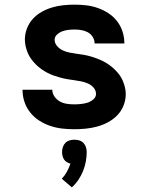

<svg xmlns="http://www.w3.org/2000/svg" viewBox="-20 -548 640 826"><path d="M299 8Q273 8 247 5Q221 2 196 -6.5Q171 -15 149 -29Q127 -43 110.5 -63.5Q94 -84 85.5 -109Q77 -134 77 -160V-162H205Q205 -146 214.5 -132.5Q224 -119 237.5 -111.5Q251 -104 267 -101.5Q283 -99 299 -99Q313 -99 327.5 -100.5Q342 -102 355.5 -106Q369 -110 381 -120Q393 -130 393 -144Q393 -159 382.5 -171Q372 -183 358 -189Q344 -195 329 -198Q314 -201 299 -203Q284 -205 269.5 -207.5Q255 -210 240 -214Q225 -218 211 -223Q197 -228 183.5 -235Q170 -242 157.5 -251Q145 -260 134.5 -270.5Q124 -281 115 -293Q106 -305 100 -319Q94 -333 90.5 -348Q87 -363 87 -378Q87 -402 96 -425.5Q105 -449 121.5 -467Q138 -485 159.5 -497Q181 -509 204.5 -516Q228 -523 252.5 -525.5Q277 -528 301 -528Q327 -528 352 -525Q377 -522 401 -513.5Q425 -505 446.5 -491Q468 -477 483.5 -457Q499 -437 507 -412.5Q515 -388 515 -363V-361H387Q387 -376 379 -389Q371 -402 358 -409Q345 -416 330.5 -418.5Q316 -421 301 -421Q288 -421 274.5 -419.5Q261 -418 248.5 -413.5Q236 -409 225.5 -399.5Q215 -390 215 -377Q215 -362 225.5 -350Q236 -338 249.5 -331.5Q263 -325 278 -322Q293 -319 308 -317Q323 -315 338 -312.5Q353 -310 367.5 -306Q382 -302 396.5 -296.5Q411 -291 424 -284.5Q437 -278 449.5 -269Q462 -260 473 -249.5Q484 -239 493 -227Q502 -215 508 -201Q514 -187 517.5 -172.5Q521 -158 521 -143Q521 -118 511.5 -94Q502 -70 484.5 -52Q467 -34 444.5 -22Q422 -10 398 -3.5Q374 3 349 5.5Q324 8 299 8ZM289 258 246 221Q259 207 268 190.5Q277 174 283 156Q275 154 267.5 149.5Q260 145 255.5 138Q251 131 249 122.5Q247 114 247 105Q247 95 250.5 84.5Q254 74 261.5 66.5Q269 59 279 56Q289 53 300 53Q311 53 321 56Q331 59 338.5 66.5Q346 74 349.5 84.5Q353 95 353 105Q353 127 349 148Q345 169 337 188.5Q329 208 317 226Q305 244 289 258Z"/></svg>

Font: Iosevka Aile Extrabold
Style: Regular
Weight: 800
Designer: Belleve Invis
Foundry: Belleve Invis
Version: Version 27.3.5; ttfautohint (v1.8.4)